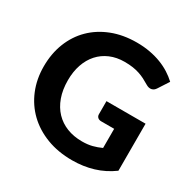

<svg xmlns="http://www.w3.org/2000/svg" viewBox="-164 -893 1053 1059"><g transform="rotate(30 362.0 -363.0)"><path d="M429 -369.5H678V-70Q622.5 -29.5 559.8 -10.8Q497 8 427 8Q337.5 8 265 -19.8Q192.5 -47.5 141 -97Q89.5 -146.5 61.5 -214.5Q33.5 -282.5 33.5 -363Q33.5 -444.5 60.2 -512.5Q87 -580.5 136.5 -629.5Q186 -678.5 256.2 -706Q326.5 -733.5 413.5 -733.5Q458.5 -733.5 497.5 -726.2Q536.5 -719 569.5 -706.2Q602.5 -693.5 630 -676Q657.5 -658.5 680 -637.5L636.5 -570.5Q626.5 -554.5 610.5 -551Q594.5 -547.5 575.5 -559Q557.5 -570 540.2 -578.8Q523 -587.5 503.5 -594Q484 -600.5 461 -604Q438 -607.5 408 -607.5Q357.5 -607.5 316.5 -590Q275.5 -572.5 246.8 -540.5Q218 -508.5 202.5 -463.5Q187 -418.5 187 -363Q187 -303 204 -255.8Q221 -208.5 252 -176Q283 -143.5 326.2 -126.5Q369.5 -109.5 422.5 -109.5Q458.5 -109.5 486.8 -116.8Q515 -124 542 -136.5V-258.5H460Q445.5 -258.5 437.2 -266.2Q429 -274 429 -286Z"/></g></svg>

Font: Lato 2
Style: Regular
Weight: 800
Designer: Lukasz Dziedzic with Adam Twardoch and Botio Nikoltchev
Foundry: tyPoland Lukasz Dziedzic
Version: Version 2.015; 2015-08-06; http://www.latofonts.com/